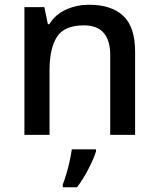

<svg xmlns="http://www.w3.org/2000/svg" viewBox="-20 -569 670 810"><path d="M356 -549Q450 -549 500 -502Q550 -455 550 -351V0H445V-336Q445 -462 334 -462Q251 -462 220 -413Q189 -364 189 -272V0H83V-539H167L182 -467H188Q214 -509 259.5 -529Q305 -549 356 -549ZM385 70Q376 99 353.5 143Q331 187 305 221H245V209Q252 191 260 164.5Q268 138 274 110Q280 82 283 61H385Z"/></svg>

Font: Noto Sans Tamil Medium
Style: Regular
Weight: 500
Designer: Jelle Bosma - Monotype Design Team
Foundry: Monotype Imaging Inc.
Version: Version 2.004; ttfautohint (v1.8.4.7-5d5b)